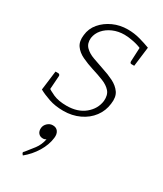

<svg xmlns="http://www.w3.org/2000/svg" viewBox="-201 -579 810 956"><g transform="rotate(30 204.0 -101.5)"><path d="M163 8Q116 8 79.5 -4.5Q43 -17 18 -31L23 -70L45 -60Q57 -49 87.5 -35.5Q118 -22 164 -22Q228 -22 268 -55Q308 -88 314 -136Q317 -171 300 -190.5Q283 -210 253 -222Q223 -234 187 -245Q152 -256 121.5 -270.5Q91 -285 74.5 -308.5Q58 -332 63 -370Q67 -409 92.5 -439Q118 -469 156.5 -486.5Q195 -504 240 -504Q277 -504 311 -494.5Q345 -485 371 -475L367 -443L341 -451Q320 -461 290.5 -467Q261 -473 239 -473Q203 -473 173 -460Q143 -447 124 -425Q105 -403 101 -375Q98 -343 116.5 -324Q135 -305 166 -294Q197 -283 229 -272Q264 -261 294 -246Q324 -231 341 -207Q358 -183 352 -142Q347 -99 321.5 -65Q296 -31 254.5 -11.5Q213 8 163 8ZM336 -460 368 -451 357 -363H341Q336 -363 334 -366.5Q332 -370 332 -374ZM52 -45 21 -54 32 -142H48Q53 -142 55.5 -138.5Q58 -135 58 -132ZM100 301 95 295Q94 293 93 291.5Q92 290 92 288Q93 284 98 280Q116 258 135.5 232.5Q155 207 162 172Q158 175 153.5 176.5Q149 178 144 178Q127 178 117.5 166.5Q108 155 110 136Q112 120 125 108Q138 96 155 96Q175 96 185 110Q195 124 192 147Q187 189 162 230Q137 271 100 301Z"/></g></svg>

Font: Aleo ExtraLight
Style: Italic
Weight: 250
Italic angle: -7°
Designer: Alessio Laiso
Foundry: Alessio Laiso
Version: Version 2.001;gftools[0.9.29]